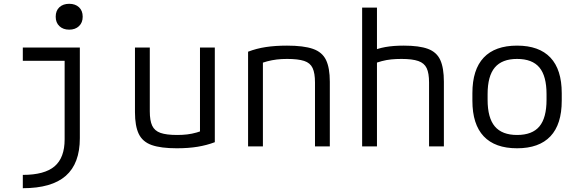

<svg xmlns="http://www.w3.org/2000/svg" viewBox="-20 -770 3040 1010"><path d="M100 150Q214 150 267 105Q320 60 320 -37V-450H100V-520H400V-43Q400 90 326 155Q252 220 100 220ZM344 -614Q312 -614 292.5 -632.5Q273 -651 273 -682Q273 -714 292.5 -732Q312 -750 344 -750Q376 -750 395.5 -732Q415 -714 415 -682Q415 -651 395.5 -632.5Q376 -614 344 -614Z M910 10Q826 10 778 -7Q730 -24 710 -65.5Q690 -107 690 -180V-520H768V-184Q768 -136 780.5 -109Q793 -82 824 -71Q855 -60 912 -60Q941 -60 965.5 -63Q990 -66 1014.5 -73Q1039 -80 1068 -92L1032 -42V-520H1110V-22Q1068 -6 1019.5 2Q971 10 910 10Z M1285 -498Q1329 -515 1378.5 -522.5Q1428 -530 1490 -530Q1577 -530 1626 -513Q1675 -496 1695 -454.5Q1715 -413 1715 -340V0H1637V-336Q1637 -385 1624.5 -412Q1612 -439 1580 -449.5Q1548 -460 1490 -460Q1461 -460 1436 -457Q1411 -454 1386 -447.5Q1361 -441 1329 -428L1363 -478V0H1285Z M2237 -336Q2237 -385 2224.5 -411.5Q2212 -438 2180.5 -449Q2149 -460 2092 -460Q2063 -460 2038 -457.5Q2013 -455 1988.5 -448.5Q1964 -442 1933 -430L1925 -497Q1965 -515 2007 -522.5Q2049 -530 2104 -530Q2185 -530 2231 -513Q2277 -496 2296 -454.5Q2315 -413 2315 -340V0H2237ZM1885 0V-730H1963V0Z M2700 10Q2584 10 2524.5 -53Q2465 -116 2465 -240V-280Q2465 -404 2524.5 -467Q2584 -530 2700 -530Q2816 -530 2875.5 -467Q2935 -404 2935 -280V-240Q2935 -116 2875.5 -53Q2816 10 2700 10ZM2700 -60Q2780 -60 2817.5 -105Q2855 -150 2855 -245V-275Q2855 -370 2817.5 -415Q2780 -460 2700 -460Q2621 -460 2583 -415Q2545 -370 2545 -275V-245Q2545 -150 2583 -105Q2621 -60 2700 -60Z"/></svg>

Font: M PLUS Code Latin Expanded
Style: Regular
Weight: 400
Width: 7
Designer: Coji Morishita
Foundry: UNDERFOREST DESIGN
Version: Version 1.002; ttfautohint (v1.8.3)